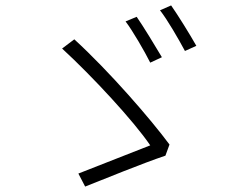

<svg xmlns="http://www.w3.org/2000/svg" viewBox="-20 -772 893 708"><path d="M209 -593C320 -491 473 -326 534 -236C481 -215 332 -157 269 -132L294 -84C357 -109 509 -171 590 -198L605 -239C537 -331 385 -507 254 -627ZM443 -693C469 -659 513 -583 534 -541L577 -561C554 -600 507 -677 484 -710ZM570 -734C597 -700 639 -627 662 -584L704 -603C681 -644 635 -718 611 -752Z"/></svg>

Font: GenEiGothic-pro-Light
Style: Regular
Weight: 300
Designer: Ryoko NISHIZUKA (kana & ideographs); Paul D. Hunt (Latin, Greek & Cyrillic); Wenlong ZHANG (bopomofo); Sandoll Communica
Foundry: Adobe Systems Incorporated; o_tamon
Version: Version 1.000.140830